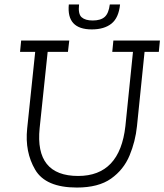

<svg xmlns="http://www.w3.org/2000/svg" viewBox="-20 -832 738 862"><path d="M473 -812H519Q513 -752 480.5 -726Q448 -700 392 -700Q278 -700 289 -812H335Q330 -769 346.5 -754.5Q363 -740 396 -740Q432 -740 450 -756Q468 -772 473 -812ZM489 -650H698L693 -599H629L595 -266Q588 -197 561.5 -133.5Q535 -70 478.5 -30Q422 10 325 10Q185 10 138 -70Q91 -150 102 -255L138 -599H70L75 -650H291L285 -599H194L158 -257Q136 -42 331 -42Q518 -42 543 -266L577 -599H484Z"/></svg>

Font: Zilla Slab Light
Style: Italic
Weight: 300
Italic angle: -6°
Designer: Typotheque.com
Foundry: Typotheque type foundry
Version: Version 1.1; 2017; ttfautohint (v1.6)